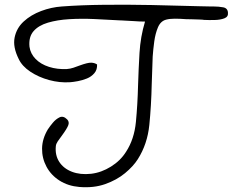

<svg xmlns="http://www.w3.org/2000/svg" viewBox="-20 -735 971 801"><path d="M311 45Q264 41 228.5 18.5Q193 -4 174 -39.5Q155 -75 155.5 -115.5Q156 -156 180 -196Q181 -197 183 -200Q188 -208 200.5 -223Q213 -238 228.5 -245.5Q244 -253 260 -237Q270 -227 265 -213Q260 -199 238 -169Q228 -156 221 -145.5Q214 -135 213 -126Q209 -88 227 -60Q245 -32 280 -18.5Q315 -5 360 -10Q403 -15 443 -40Q483 -65 506 -102Q540 -154 547 -226.5Q554 -299 556 -380Q558 -446 562 -514Q566 -582 585 -645Q563 -645 537.5 -647Q512 -649 483 -650H480Q429 -653 374 -655.5Q319 -658 269 -655Q219 -652 180 -640.5Q141 -629 120 -605Q99 -581 103 -540Q107 -511 128.5 -489Q150 -467 184.5 -456Q219 -445 259 -447Q273 -448 286.5 -452.5Q300 -457 313 -462Q346 -474 360.5 -473.5Q375 -473 385 -466Q386 -444 373.5 -429.5Q361 -415 342.5 -407.5Q324 -400 305 -396.5Q286 -393 273 -392Q229 -389 185 -401Q141 -413 106.5 -436Q72 -459 58 -489Q33 -539 41 -578.5Q49 -618 79 -645.5Q109 -673 151.5 -689Q194 -705 238 -708Q318 -714 415 -715Q512 -716 614 -714Q716 -712 811 -709Q823 -709 835 -708.5Q847 -708 859 -708Q862 -708 865 -708Q868 -708 871 -708Q892 -708 911 -704.5Q930 -701 931 -682Q933 -665 916 -658.5Q899 -652 874.5 -651.5Q850 -651 831 -652Q828 -653 813 -653.5Q798 -654 781.5 -654.5Q765 -655 756 -655Q731 -657 709.5 -657Q688 -657 673 -653Q650 -647 639 -621Q628 -595 623.5 -561.5Q619 -528 617 -499Q616 -470 615 -441.5Q614 -413 613 -384Q611 -294 603 -214Q595 -134 555 -71Q536 -41 501.5 -12.5Q467 16 419 33Q371 50 311 45Z"/></svg>

Font: Yuji Hentaigana Akari
Style: Regular
Weight: 400
Designer: Kataoka Yuji
Foundry: Kinuta Font Factory
Version: Version 3.002